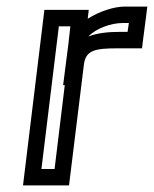

<svg xmlns="http://www.w3.org/2000/svg" viewBox="-20 -539 468 584"><path d="M247 -482V-484L250 -509H225H140H115L112 -484L53 0L50 25H75H165H190L193 0L235 -341C240 -386 268 -392 337 -392H387H412L415 -417L425 -494L428 -519H403H359C328 -519 283 -505 247 -482ZM177 -280 146 -25H106L159 -459H194L188 -405L172 -280H177ZM249 -428C271 -452 317 -469 353 -469H372L368 -442H343C310 -442 277 -439 249 -428Z"/></svg>

Font: Gamestation Text Outline
Style: Italic
Weight: 400
Designer: Jonas Hecksher
Foundry: Jonas Hecksher, Playtypeª, e-types AS
Version: Version 1.003